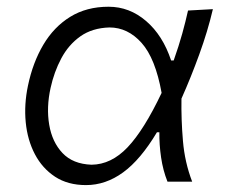

<svg xmlns="http://www.w3.org/2000/svg" viewBox="-20 -526 656 556"><path d="M229 10Q176.5 10 139.5 -14.2Q102.5 -38.5 81 -79.5Q59.5 -120.5 54.5 -172Q49.5 -223.5 61 -278Q75 -345 105.5 -396.5Q136 -448 183.2 -477.2Q230.5 -506.5 294.5 -506.5Q355 -506.5 403.2 -465Q451.5 -423.5 475.5 -351H483Q498 -393.5 507.8 -428.8Q517.5 -464 524.5 -495.5L596.5 -499.5Q581.5 -435.5 557.2 -368.8Q533 -302 505.5 -240.5Q504.5 -179.5 509.8 -117.8Q515 -56 536.5 0H465Q452 -32.5 446.5 -70Q441 -107.5 441.5 -143H434.5Q387 -63.5 336.5 -26.8Q286 10 229 10ZM245 -49Q302 -49.5 349.5 -99.5Q397 -149.5 448 -257Q430 -357 390 -401.8Q350 -446.5 297 -446.5Q247 -445 212.8 -420.8Q178.5 -396.5 157.5 -357Q136.5 -317.5 126.5 -271.5Q114 -215 122.5 -164.8Q131 -114.5 161 -82.8Q191 -51 245 -49Z"/></svg>

Font: Commissioner Flair Light
Style: Italic
Weight: 300
Italic angle: -12°
Designer: Kostas Bartsokas
Foundry: Kostas Bartsokas
Version: Version 1.000; ttfautohint (v1.8.3)